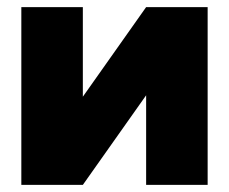

<svg xmlns="http://www.w3.org/2000/svg" viewBox="-20 -520 644 540"><path d="M40 0H213L391 -252V0H564V-500H391L213 -248V-500H40Z"/></svg>

Font: LT Wave Black
Style: Regular
Weight: 900
Designer: Daniel Lyons
Version: Version 2.5 (Glyphs App)